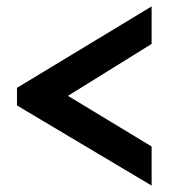

<svg xmlns="http://www.w3.org/2000/svg" viewBox="-20 -558 552 599"><path d="M33 -284 453 -538V-421L192 -259L453 -101V21L33 -229Z"/></svg>

Font: Raleway-v4020 SemiBold
Style: Regular
Weight: 600
Designer: Matt McInerney, Pablo Impallari, Rodrigo Fuenzalida
Foundry: Matt McInerney, Pablo Impallari, Rodrigo Fuenzalida
Version: Version 4.020;PS 004.020;hotconv 1.0.88;makeotf.lib2.5.64775